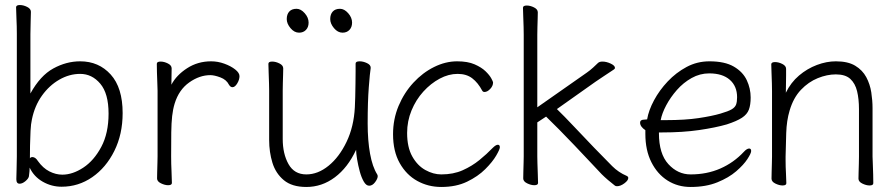

<svg xmlns="http://www.w3.org/2000/svg" viewBox="-20 -728 3540 764"><path d="M47 -593Q47 -624 45.5 -653Q44 -682 44 -699Q44 -708 59 -708Q73 -708 88 -700.5Q103 -693 103 -681Q103 -669 102 -643.5Q101 -618 101 -592V-356Q140 -427 192 -455.5Q244 -484 299 -484Q373 -484 420.5 -431.5Q468 -379 468 -278Q468 -194 435 -127.5Q402 -61 347 -23Q292 15 225 15Q185 15 150 -5Q115 -25 98 -61Q98 -47 95 -26Q93 -17 81 -7Q69 3 58 3Q45 3 45 -15Q45 -27 46 -53.5Q47 -80 47 -106ZM107 -253Q103 -236 101.5 -207Q100 -178 99.5 -148.5Q99 -119 99 -98Q102 -103 109 -103Q121 -103 131 -87Q151 -59 176.5 -46Q202 -33 228 -33Q269 -33 311.5 -61Q354 -89 383 -143.5Q412 -198 412 -276Q412 -356 379 -395Q346 -434 299 -434Q256 -434 216 -411Q176 -388 147 -347.5Q118 -307 107 -253Z M607 -367Q607 -377 606 -398Q605 -419 604.5 -441Q604 -463 604 -474Q604 -483 619 -483Q633 -483 648 -475.5Q663 -468 663 -456Q663 -444 662.5 -426.5Q662 -409 662 -391Q682 -429 724.5 -456.5Q767 -484 820 -484Q847 -484 873 -474.5Q899 -465 916 -451.5Q933 -438 933 -425Q933 -411 924 -396Q915 -381 905 -381Q897 -381 891 -391Q881 -411 857 -420Q833 -429 817 -429Q774 -429 733 -400Q692 -371 675 -316Q668 -293 665 -266Q662 -239 661.5 -201Q661 -163 661 -106Q661 -75 662.5 -46Q664 -17 664 0Q664 9 649 9Q636 9 620.5 1.5Q605 -6 605 -18Q605 -26 605.5 -44.5Q606 -63 606.5 -81Q607 -99 607 -106Z M1343 -598Q1324 -598 1309 -616Q1294 -634 1294 -652Q1294 -671 1304 -682Q1314 -693 1333 -693Q1350 -693 1365.5 -675.5Q1381 -658 1381 -638Q1381 -620 1370.5 -609Q1360 -598 1343 -598ZM1170 -598Q1151 -598 1136 -616Q1121 -634 1121 -652Q1121 -671 1131 -682Q1141 -693 1160 -693Q1177 -693 1192.5 -675.5Q1208 -658 1208 -638Q1208 -620 1197.5 -609Q1187 -598 1170 -598ZM1455 -457Q1452 -439 1447.5 -381Q1443 -323 1443 -237Q1443 -169 1452.5 -116.5Q1462 -64 1481 -34Q1483 -30 1483 -27Q1483 -17 1472.5 -3Q1462 11 1449 11Q1437 11 1427.5 -5.5Q1418 -22 1411.5 -46Q1405 -70 1401 -94Q1397 -118 1397 -132Q1364 -61 1312.5 -22.5Q1261 16 1199 16Q1142 16 1109.5 -11Q1077 -38 1064 -80.5Q1051 -123 1051 -171V-368Q1051 -374 1050.5 -395Q1050 -416 1049 -439.5Q1048 -463 1048 -474Q1048 -483 1063 -483Q1077 -483 1092 -475.5Q1107 -468 1107 -456Q1107 -448 1106.5 -431.5Q1106 -415 1105.5 -397.5Q1105 -380 1105 -368V-175Q1105 -116 1128 -75Q1151 -34 1199 -34Q1245 -34 1287.5 -68.5Q1330 -103 1359 -163.5Q1388 -224 1392 -301Q1393 -316 1393.5 -341.5Q1394 -367 1394.5 -394.5Q1395 -422 1395 -444Q1395 -466 1395 -475Q1395 -484 1411 -484Q1425 -484 1440 -477Q1455 -470 1455 -459Z M1969 -142Q1969 -134 1954.5 -109Q1940 -84 1911 -55Q1882 -26 1838.5 -5Q1795 16 1736 16Q1684 16 1640.5 -8Q1597 -32 1570.5 -79Q1544 -126 1544 -194Q1544 -254 1566 -306.5Q1588 -359 1625 -399Q1662 -439 1707.5 -461.5Q1753 -484 1799 -484Q1841 -484 1868.5 -472Q1896 -460 1912 -444.5Q1928 -429 1935 -416Q1942 -403 1942 -400Q1942 -386 1930.5 -374Q1919 -362 1908 -362Q1902 -362 1899 -367Q1882 -399 1859 -416.5Q1836 -434 1801 -434Q1765 -434 1729.5 -415Q1694 -396 1664.5 -363.5Q1635 -331 1617.5 -288.5Q1600 -246 1600 -199Q1600 -142 1620.5 -105.5Q1641 -69 1672.5 -51.5Q1704 -34 1736 -34Q1784 -34 1821 -50.5Q1858 -67 1887.5 -91Q1917 -115 1940 -139Q1953 -152 1961 -152Q1969 -152 1969 -142Z M2064 -590Q2064 -600 2063.5 -621Q2063 -642 2062 -664Q2061 -686 2061 -697Q2061 -706 2076 -706Q2090 -706 2105 -698.5Q2120 -691 2120 -679Q2120 -671 2119.5 -654.5Q2119 -638 2118.5 -620Q2118 -602 2118 -590V-301L2315 -439Q2328 -448 2340.5 -459.5Q2353 -471 2359 -477Q2365 -483 2377 -483Q2393 -483 2410 -475Q2427 -467 2427 -458Q2427 -454 2422 -451Q2401 -437 2382 -424.5Q2363 -412 2350 -403L2196 -294Q2225 -266 2264 -224.5Q2303 -183 2343.5 -141Q2384 -99 2416 -67Q2441 -42 2474 -28Q2480 -25 2480 -20Q2480 -10 2464.5 1.5Q2449 13 2435 13Q2429 13 2426 10Q2413 0 2399 -12Q2385 -24 2374 -35Q2354 -56 2325.5 -86.5Q2297 -117 2265.5 -150Q2234 -183 2204.5 -213Q2175 -243 2153 -264L2118 -241V-106Q2118 -100 2118.5 -79Q2119 -58 2120 -35Q2121 -12 2121 0Q2121 9 2106 9Q2093 9 2077.5 1.5Q2062 -6 2062 -18Q2062 -26 2062.5 -44.5Q2063 -63 2063.5 -81Q2064 -99 2064 -106Z M2602 -201V-198Q2602 -116 2639.5 -75Q2677 -34 2728 -34Q2793 -34 2846.5 -57.5Q2900 -81 2940 -124Q2952 -137 2961 -137Q2969 -137 2969 -127Q2969 -118 2954 -95Q2939 -72 2909.5 -46.5Q2880 -21 2834.5 -2.5Q2789 16 2728 16Q2677 16 2636.5 -9.5Q2596 -35 2572 -82.5Q2548 -130 2548 -195V-210Q2527 -224 2527 -240Q2527 -252 2544 -252Q2546 -252 2550.5 -252.5Q2555 -253 2555 -253Q2561 -289 2582.5 -329Q2604 -369 2637 -404Q2670 -439 2712 -461.5Q2754 -484 2803 -484Q2864 -484 2900 -463Q2936 -442 2951.5 -409Q2967 -376 2967 -340Q2967 -311 2960 -292Q2953 -273 2932.5 -259.5Q2912 -246 2872 -233Q2827 -220 2762 -210.5Q2697 -201 2614 -201ZM2630 -250Q2706 -250 2759.5 -258Q2813 -266 2847 -276Q2878 -285 2891.5 -293Q2905 -301 2909 -312Q2913 -323 2913 -341Q2913 -385 2884 -410.5Q2855 -436 2802 -436Q2765 -436 2732 -417.5Q2699 -399 2673.5 -370Q2648 -341 2631 -309Q2614 -277 2609 -250Z M3398 -294Q3398 -334 3390.5 -365Q3383 -396 3363.5 -414Q3344 -432 3306 -432Q3271 -432 3234 -417Q3197 -402 3167 -370.5Q3137 -339 3122 -288Q3110 -248 3108.5 -198.5Q3107 -149 3106 -105V-91Q3106 -63 3107.5 -38.5Q3109 -14 3109 1Q3109 10 3094 10Q3081 10 3065.5 2.5Q3050 -5 3050 -17Q3050 -25 3050.5 -43.5Q3051 -62 3051.5 -80Q3052 -98 3052 -105V-365Q3052 -375 3051.5 -396Q3051 -417 3050 -439Q3049 -461 3049 -472Q3049 -481 3064 -481Q3078 -481 3093 -473.5Q3108 -466 3108 -454Q3108 -446 3108 -428.5Q3108 -411 3107.5 -392Q3107 -373 3107 -359Q3127 -400 3159.5 -427.5Q3192 -455 3230.5 -469.5Q3269 -484 3306 -484Q3354 -484 3383 -466.5Q3412 -449 3427 -421Q3442 -393 3447 -360.5Q3452 -328 3452 -298V-105Q3452 -99 3453 -78Q3454 -57 3454.5 -34Q3455 -11 3455 1Q3455 10 3440 10Q3427 10 3411.5 2.5Q3396 -5 3396 -17Q3396 -25 3396.5 -41.5Q3397 -58 3397.5 -76Q3398 -94 3398 -105Z"/></svg>

Font: Moon Stars Kai T HW Light
Style: Regular
Weight: 300
Designer: GuiWonder
Version: Version 1.101